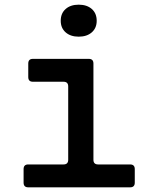

<svg xmlns="http://www.w3.org/2000/svg" viewBox="-20 -802 640 822"><path d="M101 0Q81 0 81 -20V-78Q81 -98 101 -98H252Q272 -98 272 -118V-432Q272 -452 252 -452H121Q101 -452 101 -472V-530Q101 -550 121 -550H360Q380 -550 380 -530V-118Q380 -98 400 -98H537Q557 -98 557 -78V-20Q557 0 537 0ZM317 -645Q282 -645 261 -663.5Q240 -682 240 -713Q240 -745 261 -763.5Q282 -782 317 -782Q352 -782 373 -763.5Q394 -745 394 -713Q394 -682 373 -663.5Q352 -645 317 -645Z"/></svg>

Font: Pitagon Sans Mono SemiBold
Style: Regular
Weight: 600
Monospace: yes
Designer: Travis Tran
Foundry: Pitagon
Version: Version 1.001; ttfautohint (v1.8.4.7-5d5b);gftools[0.9.26]